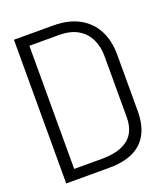

<svg xmlns="http://www.w3.org/2000/svg" viewBox="-130 -790 758 879"><g transform="rotate(-20 248.5 -350.0)"><path d="M230 -700H41V0H250Q321 0 368 -22.5Q415 -45 438.5 -89.5Q462 -134 462 -200V-475Q462 -543 435.5 -593.5Q409 -644 357.5 -672Q306 -700 230 -700ZM233 -50H98V-650H240Q299 -650 335 -628Q371 -606 388 -569.5Q405 -533 405 -490V-190Q405 -156 394.5 -129.5Q384 -103 362.5 -85.5Q341 -68 309 -59Q277 -50 233 -50Z"/></g></svg>

Font: Advent Pro
Style: Regular
Weight: 400
Designer: VivaRado, Andreas Kalpakidis
Foundry: VivaRado, Andreas Kalpakidis
Version: Version 3.000